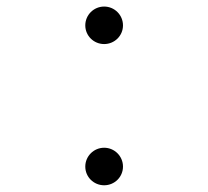

<svg xmlns="http://www.w3.org/2000/svg" viewBox="-20 -547 626 577"><path d="M293 -414.6C324.2 -414.6 349.6 -439.5 349.6 -470.7C349.6 -502 324.2 -527.3 293 -527.3C261.7 -527.3 236.3 -502 236.3 -470.7C236.3 -439.5 261.7 -414.6 293 -414.6ZM293 9.8C324.2 9.8 349.6 -15.1 349.6 -46.4C349.6 -77.6 324.2 -103 293 -103C261.7 -103 236.3 -77.6 236.3 -46.4C236.3 -15.1 261.7 9.8 293 9.8Z"/></svg>

Font: Cascadia Mono NF Light
Style: Regular
Weight: 300
Monospace: yes
Designer: Aaron Bell
Foundry: Saja Typeworks
Version: Version 2404.023